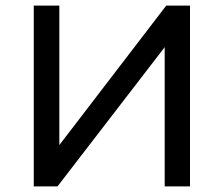

<svg xmlns="http://www.w3.org/2000/svg" viewBox="-20 -664 797 684"><path d="M100.3 -644V0H184.9L566.7 -495.9V0H656.9V-644H572.2L191.4 -147.2V-644Z"/></svg>

Font: Montserrat Ace
Style: Regular
Weight: 500
Designer: Julieta Ulanovsky
Foundry: Julieta Ulanovsky
Version: Version 1